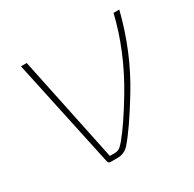

<svg xmlns="http://www.w3.org/2000/svg" viewBox="-114 -601 730 722"><g transform="rotate(-30 251.5 -240.0)"><path d="M461 -480H486Q446 -320 363 -184Q294 -71 251 -22Q231 0 201 0H172Q162 0 160 -9L59 -480H84L180 -21H199Q213 -21 221 -26Q229 -31 242 -46Q285 -98 343 -195Q426 -334 461 -480Z"/></g></svg>

Font: Ezarion Thin
Style: Italic
Weight: 250
Italic angle: -8°
Designer: Natanael Gama
Version: Version 1.001;PS 001.001;hotconv 1.0.70;makeotf.lib2.5.58329